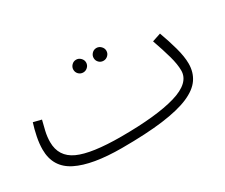

<svg xmlns="http://www.w3.org/2000/svg" viewBox="-90 -732 1164 992"><g transform="rotate(-30 492.0 -236.0)"><path d="M400 21Q224 21 132 -25Q40 -71 40 -177Q40 -212 48 -251.5Q56 -291 67 -325L115 -313Q108 -287 100.5 -254.5Q93 -222 93 -191Q93 -104 171.5 -68Q250 -32 426 -32Q637 -32 751 -65.5Q865 -99 865 -173Q865 -210 851 -260.5Q837 -311 814 -376L865 -393Q885 -339 900.5 -283Q916 -227 916 -185Q916 -133 889.5 -94.5Q863 -56 803.5 -30.5Q744 -5 645 8Q546 21 400 21ZM543 -417Q527 -417 516 -428Q505 -439 505 -455Q505 -470 516 -481.5Q527 -493 543 -493Q558 -493 569.5 -481.5Q581 -470 581 -455Q581 -439 569.5 -428Q558 -417 543 -417ZM422 -417Q406 -417 395 -428Q384 -439 384 -455Q384 -470 395 -481.5Q406 -493 422 -493Q437 -493 448.5 -481.5Q460 -470 460 -455Q460 -439 448.5 -428Q437 -417 422 -417Z"/></g></svg>

Font: Noto Sans Arabic UI Lt
Style: Regular
Weight: 300
Designer: Monotype Design Team, Nadine Chahine and Nizar Qandah
Foundry: Monotype Imaging Inc.
Version: Version 2.010; ttfautohint (v1.8.4.7-5d5b)